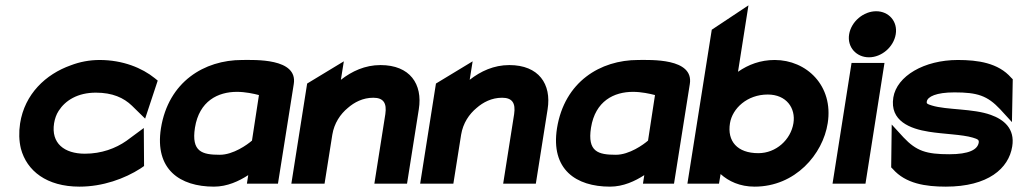

<svg xmlns="http://www.w3.org/2000/svg" viewBox="-20 -686 3802 717"><path d="M55 -225C50 -192 51 -160 58 -131C80 -48 154 11 277 11C364 11 446 -19 505 -57L518 -66L517 -208L452 -160C412 -132 359 -112 297 -112C220 -112 170 -151 182 -226C185 -243 190 -258 199 -272C224 -311 270 -340 338 -340C400 -340 442 -321 473 -291L522 -243L569 -385L558 -394C511 -432 439 -462 352 -462C314 -462 278 -455 244 -442C151 -409 72 -335 55 -225Z M581 -207C557 -53 652 11 779 11C829 11 873 -10 907 -32L902 0H1018L1077 -372C1093 -470 929 -462 884 -462C743 -462 609 -381 581 -207ZM708 -209C724 -309 794 -343 865 -343C896 -343 928 -336 947 -331L921 -161C904 -146 851 -108 801 -108C735 -108 694 -119 708 -209Z M1068 0H1192L1221 -183C1228 -226 1251 -260 1279 -283C1303 -304 1335 -321 1374 -321C1412 -321 1425 -301 1419 -260L1378 0H1500L1544 -278C1559 -372 1511 -443 1401 -443C1343 -443 1294 -420 1253 -388L1264 -457L1127 -374Z M1549 0H1673L1702 -183C1709 -226 1732 -260 1760 -283C1784 -304 1816 -321 1855 -321C1893 -321 1906 -301 1900 -260L1859 0H1981L2025 -278C2040 -372 1992 -443 1882 -443C1824 -443 1775 -420 1734 -388L1745 -457L1608 -374Z M2060 -207C2036 -53 2131 11 2258 11C2308 11 2352 -10 2386 -32L2381 0H2497L2556 -372C2572 -470 2408 -462 2363 -462C2222 -462 2088 -381 2060 -207ZM2187 -209C2203 -309 2273 -343 2344 -343C2375 -343 2407 -336 2426 -331L2400 -161C2383 -146 2330 -108 2280 -108C2214 -108 2173 -119 2187 -209Z M2547 0H2665L2671 -36C2701 -9 2743 11 2798 11C2950 11 3053 -110 3071 -226C3093 -366 2992 -462 2873 -462C2820 -462 2775 -445 2736 -418L2775 -666L2638 -575ZM2706 -226C2715 -281 2770 -333 2847 -333C2917 -333 2952 -282 2943 -226C2933 -164 2878 -114 2812 -114C2733 -114 2695 -159 2706 -226Z M3151 -558C3143 -510 3178 -472 3225 -472C3272 -472 3317 -510 3325 -558C3333 -606 3299 -644 3252 -644C3205 -644 3159 -606 3151 -558ZM3089 0H3212L3283 -451H3160Z M3316 -322C3302 -234 3379 -205 3449 -194C3505 -185 3573 -184 3613 -172C3633 -166 3636 -163 3635 -154C3631 -127 3598 -110 3525 -110C3439 -110 3402 -122 3354 -173L3310 -221L3308 -61L3314 -55C3362 0 3437 11 3512 11C3670 11 3747 -57 3760 -139C3771 -206 3728 -240 3680 -257C3614 -281 3515 -275 3460 -292C3440 -298 3440 -300 3441 -307C3444 -325 3476 -341 3544 -341C3630 -341 3667 -329 3715 -278L3759 -230L3762 -390L3756 -396C3708 -451 3632 -462 3557 -462C3431 -462 3329 -402 3316 -322Z"/></svg>

Font: Charger Sport
Style: UltObl
Weight: 1000
Designer: Jasper
Foundry: Cannot Into Space Fonts
Version: Version 1.1